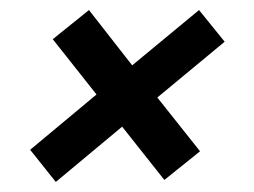

<svg xmlns="http://www.w3.org/2000/svg" viewBox="-20 -441 505 382"><path d="M91 -79 40 -143 172 -253 85 -363 157 -421 243 -311 376 -421 427 -358 293 -247 378 -140 307 -83 223 -189Z"/></svg>

Font: Saira SemiCondensed Medium
Style: Italic
Weight: 500
Width: 4
Italic angle: -12°
Designer: Hector Gatti with collaboration of the Omnibus-Type team
Foundry: Omnibus-Type
Version: Version 1.101